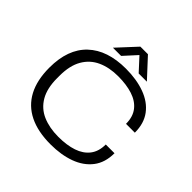

<svg xmlns="http://www.w3.org/2000/svg" viewBox="-216 -1066 1275 1275"><g transform="rotate(45 421.0 -428.5)"><path d="M435 12Q316 12 234.5 -28Q153 -68 111 -147Q69 -226 69 -343Q69 -517 164.5 -607.5Q260 -698 434 -698Q535 -698 612.5 -669.5Q690 -641 733 -583.5Q776 -526 776 -439H693Q693 -505 660.5 -546.5Q628 -588 569.5 -607Q511 -626 433 -626Q350 -626 287.5 -597.5Q225 -569 190 -508.5Q155 -448 155 -353V-330Q155 -235 190 -175Q225 -115 288.5 -87.5Q352 -60 436 -60Q515 -60 573 -79.5Q631 -99 663 -140.5Q695 -182 695 -247H777Q777 -159 732.5 -101.5Q688 -44 611 -16Q534 12 435 12ZM274 -735 398 -869H469L593 -735H516L414 -846H452L351 -735Z"/></g></svg>

Font: Archivo SemiExpanded Light
Style: Regular
Weight: 300
Width: 6
Designer: Hector Gatti
Foundry: Omnibus-Type
Version: Version 2.001